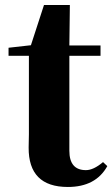

<svg xmlns="http://www.w3.org/2000/svg" viewBox="-20 -727 447 764"><path d="M407 -66Q361 17 250 17Q93 17 94 -140Q94 -159 95 -193V-505H14V-537L103 -547L155 -707H258L256 -546H380V-505H256V-127Q256 -50 322 -50Q352 -50 390 -82Z"/></svg>

Font: Source Han Serif SC Heavy
Style: Regular
Weight: 900
Designer: Ryoko NISHIZUKA  (kana & ideographs); Frank Grießhammer (Latin, Greek & Cyrillic); Wenlong ZHANG  (bopomofo); Sandoll Co
Foundry: Adobe Systems Incorporated
Version: Version 1.001 October 20, 2017